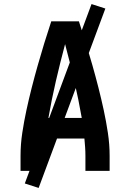

<svg xmlns="http://www.w3.org/2000/svg" viewBox="-20 -840 640 944"><path d="M81 0V-74Q81 -130 89.5 -186.5Q98 -243 110 -298.5Q122 -354 136 -409Q150 -464 165.5 -518.5Q181 -573 197.5 -627Q214 -681 232 -735H368Q386 -681 402.5 -627Q419 -573 434.5 -518.5Q450 -464 464 -409Q478 -354 490 -298.5Q502 -243 510.5 -186.5Q519 -130 519 -74V0H400V-74Q400 -95 398.5 -116.5Q397 -138 395 -159H205Q203 -138 201.5 -116.5Q200 -95 200 -74V0ZM382 -260Q366 -352 345 -442.5Q324 -533 300 -623Q276 -533 255 -442.5Q234 -352 218 -260ZM170 84 102 62 430 -820 498 -798Z"/></svg>

Font: Zed Sans Extended
Style: Bold
Weight: 700
Width: 7
Designer: Belleve Invis
Foundry: Belleve Invis
Version: Version 1.0.0; ttfautohint (v1.8.4)